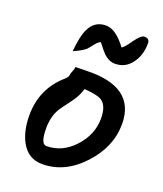

<svg xmlns="http://www.w3.org/2000/svg" viewBox="-139 -794 796 939"><g transform="rotate(20 258.5 -324.5)"><path d="M52 -150Q52 -288 154 -377Q170 -392 170 -401Q170 -407 177 -424.5Q184 -442 183 -448L240 -449Q493 -457 493 -263Q493 -144 401 -45Q309 54 192 54Q118 54 81 -15Q52 -70 52 -150ZM151 -119Q151 -36 181 -36Q264 -36 325.5 -103Q387 -170 387 -254Q387 -318 355 -341Q332 -357 262 -362Q251 -322 221 -283Q180 -229 174 -217Q151 -175 151 -119ZM259 -604Q250 -604 232 -583Q221 -569 209 -554Q193 -538 144 -516Q151 -594 168 -631Q194 -690 255 -690Q307 -690 362 -615Q374 -619 404 -663Q433 -703 450 -703Q477 -703 477 -678Q477 -618 447 -576Q414 -529 359 -529Q328 -529 301 -554Q290 -564 259 -604Z"/></g></svg>

Font: Wortlaut AH
Style: SemiBold
Weight: 600
Designer: Andreas Höfeld
Foundry: Fontgrube AH
Version: Version 2.59